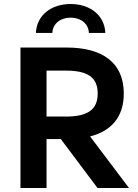

<svg xmlns="http://www.w3.org/2000/svg" viewBox="-20 -937 689 957"><path d="M82 0H212V-244H283L466 0H623L429 -257C535 -284 597 -354 597 -471C597 -626 489 -700 313 -700H82ZM308 -356H212V-585H308C412 -585 467 -555 467 -471C467 -387 412 -356 308 -356ZM159 -773H241C243 -820 282 -849 332 -849C382 -849 421 -820 423 -773H505C501 -862 428 -917 332 -917C236 -917 163 -862 159 -773Z"/></svg>

Font: Chess Sans SemiBold
Style: Regular
Weight: 600
Designer: Wolf Bōese
Foundry: Wolf Bōese
Version: Version 7.223;Glyphs 3.3 (3306)